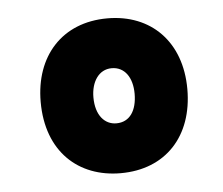

<svg xmlns="http://www.w3.org/2000/svg" viewBox="-35 -618 463 399"><g transform="rotate(-5 196.5 -418.5)"><path d="M202 -257C296 -257 355 -321 355 -419C355 -518 293 -580 202 -580C107 -580 49 -514 49 -419C49 -315 114 -257 202 -257ZM202 -361C178 -361 159 -381 159 -419C159 -451 175 -476 202 -476C229 -476 245 -453 245 -419C245 -384 230 -361 202 -361Z"/></g></svg>

Font: Noto Sans ExtraCondensed Black
Style: Italic
Weight: 900
Width: 2
Italic angle: -12°
Designer: Monotype Design Team
Foundry: Monotype Imaging Inc.
Version: Version 2.013